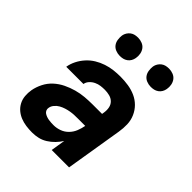

<svg xmlns="http://www.w3.org/2000/svg" viewBox="-204 -869 1008 1008"><g transform="rotate(45 300.0 -365.0)"><path d="M198 8Q175 8 153 5Q131 2 111 -6Q91 -14 75 -27.5Q59 -41 49 -60Q39 -79 37 -101.5Q35 -124 39 -147Q44 -175 58 -203Q72 -231 95 -252Q118 -273 146 -286.5Q174 -300 203 -308Q232 -316 261 -318.5Q290 -321 319 -321H389L391 -334Q394 -353 390.5 -370.5Q387 -388 375 -400Q363 -412 345.5 -416.5Q328 -421 310 -421Q294 -421 279 -419Q264 -417 249 -410Q234 -403 222.5 -390.5Q211 -378 209 -363H81Q85 -388 97 -412Q109 -436 127.5 -456.5Q146 -477 169 -491Q192 -505 217.5 -513.5Q243 -522 268.5 -525Q294 -528 319 -528Q349 -528 378 -523.5Q407 -519 432.5 -507.5Q458 -496 477.5 -476.5Q497 -457 508.5 -431Q520 -405 521 -376Q522 -347 517 -317L465 0H336L349 -80Q337 -61 320.5 -44Q304 -27 284 -14.5Q264 -2 242 3Q220 8 198 8ZM251 -99Q273 -99 295 -107Q317 -115 333.5 -132Q350 -149 358.5 -170.5Q367 -192 371 -214H319Q304 -214 290 -213.5Q276 -213 261.5 -210.5Q247 -208 232.5 -203.5Q218 -199 204.5 -191.5Q191 -184 180.5 -171.5Q170 -159 168 -145Q166 -136 169.5 -127.5Q173 -119 180.5 -114Q188 -109 196.5 -106Q205 -103 214 -101.5Q223 -100 232.5 -99.5Q242 -99 251 -99ZM469 -602Q453 -602 438 -608Q423 -614 414 -626Q405 -638 402.5 -654Q400 -670 402 -686Q404 -698 410.5 -708.5Q417 -719 426.5 -726Q436 -733 447 -735.5Q458 -738 470 -738Q486 -738 501 -732Q516 -726 525 -714Q534 -702 537 -686Q540 -670 537 -654Q535 -642 529 -631.5Q523 -621 513 -614Q503 -607 492 -604.5Q481 -602 469 -602ZM239 -602Q223 -602 208 -608Q193 -614 184 -626Q175 -638 172.5 -654Q170 -670 172 -686Q174 -698 180.5 -708.5Q187 -719 196.5 -726Q206 -733 217 -735.5Q228 -738 240 -738Q256 -738 271 -732Q286 -726 295 -714Q304 -702 307 -686Q310 -670 307 -654Q305 -642 299 -631.5Q293 -621 283 -614Q273 -607 262 -604.5Q251 -602 239 -602Z"/></g></svg>

Font: Iosevka Aile Extrabold
Style: Italic
Weight: 800
Italic angle: -9°
Designer: Belleve Invis
Foundry: Belleve Invis
Version: Version 31.1.0; ttfautohint (v1.8.4)